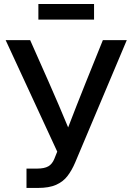

<svg xmlns="http://www.w3.org/2000/svg" viewBox="-20 -925 652 945"><path d="M110.4 0V-95.2H162.6Q198.2 -95.2 217.8 -106.4Q237.3 -117.7 247.6 -143.6L261.7 -178.7L7.8 -727.5H128.4L220.2 -520.5Q246.6 -461.4 269.5 -407Q292.5 -352.5 315.4 -297.9Q336.4 -352.5 357.7 -407Q378.9 -461.4 402.8 -520.5L486.3 -727.5H604L350.1 -125.5Q334 -87.4 312.5 -59.1Q291 -30.8 256.3 -15.4Q221.7 0 167 0ZM442.9 -905.3V-828.6H168.9V-905.3Z"/></svg>

Font: Inter Display Medium
Style: Regular
Weight: 500
Designer: Rasmus Andersson
Foundry: rsms
Version: Version 4.001;git-9221beed3